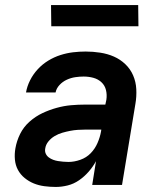

<svg xmlns="http://www.w3.org/2000/svg" viewBox="-20 -732 640 760"><path d="M201 8Q178 8 155.5 5Q133 2 113.5 -6Q94 -14 77.5 -27.5Q61 -41 51 -59.5Q41 -78 39 -100.5Q37 -123 41 -145Q46 -174 59.5 -201.5Q73 -229 96.5 -250Q120 -271 147.5 -284Q175 -297 204 -305Q233 -313 261 -315.5Q289 -318 318 -318H397L401 -337Q404 -357 399.5 -375.5Q395 -394 381.5 -406.5Q368 -419 349.5 -424Q331 -429 311 -429Q295 -429 278 -426.5Q261 -424 244.5 -416.5Q228 -409 215.5 -395.5Q203 -382 200 -366H83Q87 -390 99 -414Q111 -438 129.5 -458Q148 -478 171 -492Q194 -506 219 -514Q244 -522 269 -525Q294 -528 319 -528Q348 -528 377 -523.5Q406 -519 431 -508Q456 -497 476 -478Q496 -459 507 -433.5Q518 -408 519.5 -379Q521 -350 516 -321L463 0H345L360 -94Q348 -72 331 -52.5Q314 -33 293 -18.5Q272 -4 248 2Q224 8 201 8ZM251 -91Q274 -91 298 -99.5Q322 -108 339 -125.5Q356 -143 366 -166Q376 -189 380 -212L381 -219H318Q303 -219 288 -218Q273 -217 257.5 -214Q242 -211 226.5 -206.5Q211 -202 196.5 -193.5Q182 -185 171.5 -172Q161 -159 159 -144Q157 -133 161 -124Q165 -115 173 -109Q181 -103 190.5 -99.5Q200 -96 209.5 -94.5Q219 -93 230 -92Q241 -91 251 -91ZM528 -628H183L182 -712H527Z"/></svg>

Font: Iosevka Extended Oblique
Style: Bold
Weight: 700
Width: 7
Italic angle: -9°
Monospace: yes
Designer: Belleve Invis
Foundry: Belleve Invis
Version: Version 32.5.0; ttfautohint (v1.8.4)